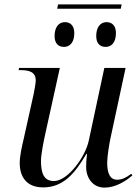

<svg xmlns="http://www.w3.org/2000/svg" viewBox="-20 -846 641 876"><path d="M535 -826H245L241 -806H531ZM462 -632C485 -632 509 -648 509 -695C509 -729 491 -745 466 -745C437 -745 419 -720 419 -682C419 -648 436 -632 462 -632ZM272 -632C295 -632 319 -648 319 -695C319 -729 301 -745 276 -745C247 -745 229 -720 229 -682C229 -648 246 -632 272 -632ZM457 10C507 10 555 -20 584 -46L579 -53C553 -34 536 -26 514 -26C484 -26 469 -52 469 -104C469 -131 479 -193 484 -215L553 -536H456L385 -204C370 -132 290 -20 226 -20C180 -20 167 -56 167 -112C167 -141 179 -201 187 -237L253 -536H67L65 -526H73C111 -526 143 -519 143 -479C143 -468 138 -438 134 -419L88 -212C80 -178 70 -135 70 -102C70 -43 98 9 177 9C269 9 323 -56 374 -144H377C374 -122 373 -100 373 -85C373 -33 404 10 457 10Z"/></svg>

Font: Noto Serif Display
Style: Italic
Weight: 400
Italic angle: -12°
Designer: Monotype Design Team
Foundry: Monotype Imaging Inc.
Version: Version 2.009